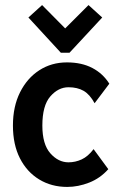

<svg xmlns="http://www.w3.org/2000/svg" viewBox="-20 -725 478 757"><path d="M245 12Q183 12 134.5 -17.5Q86 -47 58.5 -101Q31 -155 31 -230Q31 -305 59 -361Q87 -417 135 -448Q183 -479 244 -479Q302 -479 344 -457Q386 -435 411 -395L353 -318Q334 -353 309.5 -367Q285 -381 250 -381Q210 -381 178.5 -345Q147 -309 147 -230Q147 -156 178.5 -120.5Q210 -85 250 -85Q277 -85 302 -96.5Q327 -108 349 -137L407 -58Q375 -22 331.5 -5Q288 12 245 12ZM146 -705 237 -613 329 -705 383 -656 254 -517H220L92 -656Z"/></svg>

Font: Inconsolata SemiCondensed ExtraBold
Style: Regular
Weight: 800
Width: 4
Monospace: yes
Designer: Raph Levien, Cyreal, Brenton Simpson
Foundry: Raph Levien, Cyreal, Google
Version: Version 3.100; ttfautohint (v1.8.4.7-5d5b)